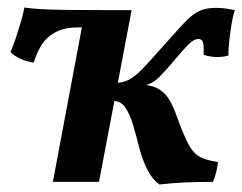

<svg xmlns="http://www.w3.org/2000/svg" viewBox="-20 -485 646 512"><path d="M405 7Q384 -9 371 -36.5Q358 -64 350.5 -94.5Q343 -125 334.5 -153Q326 -181 314 -198.5Q302 -216 281 -216L287 -264Q308 -264 324 -272.5Q340 -281 359 -300.5Q378 -320 407 -353Q436 -385 455 -406.5Q474 -428 488.5 -440.5Q503 -453 518.5 -458.5Q534 -464 556 -464Q571 -464 584 -462Q597 -460 606 -458Q601 -442 597.5 -420.5Q594 -399 591.5 -377.5Q589 -356 589 -337Q577 -333 558.5 -333Q540 -333 523 -339Q524 -366 521 -373.5Q518 -381 509 -381Q497 -381 483 -367Q469 -353 443 -322Q421 -296 407 -282Q393 -268 382 -263Q371 -258 355 -255L350 -260Q378 -259 395.5 -251.5Q413 -244 425 -228.5Q437 -213 448 -184Q462 -145 472.5 -121Q483 -97 493.5 -83.5Q504 -70 519.5 -63.5Q535 -57 561 -53Q560 -38 556 -24Q552 -10 548 0Q507 0 473.5 1.5Q440 3 405 7ZM121 0 207 -458H331L244 0ZM70 -318Q50 -321 34 -328.5Q18 -336 8 -346Q15 -362 22 -383Q29 -404 35.5 -426Q42 -448 45 -465Q64 -462 92 -460.5Q120 -459 161 -458.5Q202 -458 260 -458L252 -412H191Q152 -412 128.5 -399.5Q105 -387 91.5 -366Q78 -345 70 -318Z"/></svg>

Font: Vollkorn SemiBold
Style: Italic
Weight: 600
Italic angle: -11°
Designer: Friedrich Althausen
Foundry: Friedrich Althausen
Version: Version 5.000